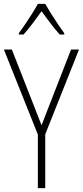

<svg xmlns="http://www.w3.org/2000/svg" viewBox="-20 -969 427 989"><path d="M194 -324 346 -714H387L213 -277V0H175V-276L0 -714H41ZM213 -949Q226 -926 244.5 -896.5Q263 -867 281.5 -840Q300 -813 311 -798V-791H288Q265 -816 240 -849Q215 -882 194 -911Q174 -883 148.5 -849Q123 -815 101 -791H77V-798Q91 -817 109.5 -844Q128 -871 145.5 -899Q163 -927 175 -949Z"/></svg>

Font: Noto Sans Khmer Condensed ExtraLight
Style: Regular
Weight: 200
Width: 3
Designer: Danh Hong and the Monotype Design Team
Foundry: Monotype Imaging Inc.
Version: Version 2.004; ttfautohint (v1.8.4.7-5d5b)